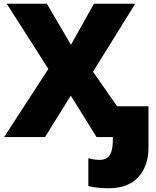

<svg xmlns="http://www.w3.org/2000/svg" viewBox="-20 -734 835 1028"><path d="M564 274C717 274 775 168 775 58V-165H607L478 -350L704 -714H483L360 -494L231 -714H16L239 -365L2 0H221L359 -222L497 0H584V18C584 104 551 122 515 122C493 122 479 120 453 113V262C480 270 528 274 564 274Z"/></svg>

Font: Noto Sans UI Black
Style: Regular
Weight: 900
Designer: Monotype Design Team
Foundry: Monotype Imaging Inc.
Version: Version 1.901